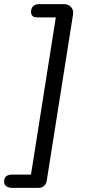

<svg xmlns="http://www.w3.org/2000/svg" viewBox="-81 -725 417 925"><path d="M105.5 180H-20.7Q-40.2 180 -50.7 172.2Q-61.3 164.4 -61.3 150.3Q-61.3 131.8 -50.8 124Q-40.3 116.2 -22.8 116.2H68.3L187.9 -641.2H98.7Q81.1 -641.2 74.8 -649Q68.5 -656.9 68.5 -668.1Q68.5 -684.5 78.2 -694.8Q87.9 -705 107 -705H228.4Q249.4 -705 261.8 -690.4Q274.2 -675.7 270.8 -654.8L144 146.8Q142.1 161 131.3 170.5Q120.6 180 105.5 180Z"/></svg>

Font: Nunito Variable Extra Light
Style: Italic
Weight: 200
Italic angle: -9°
Designer: Vernon Adams
Foundry: Vernon Adams
Version: Version 3.602